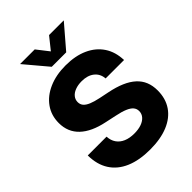

<svg xmlns="http://www.w3.org/2000/svg" viewBox="-269 -1071 1206 1206"><g transform="rotate(-45 333.5 -468.0)"><path d="M336.4 11.2Q241.2 11.2 173.3 -17.8Q105.5 -46.9 69.6 -103Q33.7 -159.2 33.2 -240.2H200.2Q201.7 -205.6 218.8 -180.9Q235.8 -156.2 266.1 -143.3Q296.4 -130.4 337.4 -130.4Q374.5 -130.4 401.6 -140.1Q428.7 -149.9 443.8 -167.7Q459 -185.5 459 -209Q459 -230 446 -245.1Q433.1 -260.3 405.8 -271.7Q378.4 -283.2 335.4 -292L260.7 -308.1Q156.7 -329.6 102.5 -381.1Q48.3 -432.6 48.3 -512.7Q48.3 -580.6 84.5 -631.3Q120.6 -682.1 185.1 -710.4Q249.5 -738.8 334 -738.8Q420.4 -738.8 483.4 -710.2Q546.4 -681.6 581.3 -628.9Q616.2 -576.2 618.2 -502.9H454.6Q451.2 -546.9 419.4 -572Q387.7 -597.2 335.4 -597.2Q302.7 -597.2 277.6 -587.6Q252.4 -578.1 238.8 -561Q225.1 -543.9 225.1 -522Q225.1 -501 237.3 -486.6Q249.5 -472.2 275.1 -461.4Q300.8 -450.7 340.3 -442.4L404.3 -429.2Q462.9 -417.5 505.9 -398.9Q548.8 -380.4 577.1 -354.5Q605.5 -328.6 619.1 -294.9Q632.8 -261.2 632.8 -218.8Q632.8 -146.5 597.7 -95Q562.5 -43.5 496.1 -16.1Q429.7 11.2 336.4 11.2ZM268.6 -946.8 331.5 -866.2 396 -946.8H525.9V-945.8L395.5 -793.9H267.1L139.2 -945.8V-946.8Z"/></g></svg>

Font: Inter 28pt ExtraBold
Style: Regular
Weight: 800
Designer: Rasmus Andersson
Foundry: rsms
Version: Version 4.001;git-66647c0bb